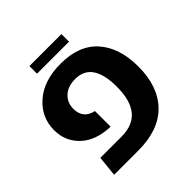

<svg xmlns="http://www.w3.org/2000/svg" viewBox="-184 -825 963 963"><g transform="rotate(-45 298.0 -343.0)"><path d="M168 -632V-686H395V-632ZM83 0 94 -109H245Q405 -109 405 -302Q405 -478 285 -478Q232 -478 202 -450Q172 -422 172 -378Q172 -309 241 -294V-183Q141 -186 84.5 -238.5Q28 -291 28 -371Q28 -462 98 -523Q168 -584 287 -584Q418 -584 485.5 -507.5Q553 -431 553 -298Q553 -157 476.5 -78.5Q400 0 254 0Z"/></g></svg>

Font: FiraGO SemiBold
Style: Regular
Weight: 600
Designer: bBox Type
Foundry: bBox Type GmbH
Version: Version 1.001;PS 001.001;hotconv 1.0.88;makeotf.lib2.5.64775